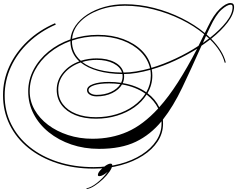

<svg xmlns="http://www.w3.org/2000/svg" viewBox="-107 -847 1572 1273"><path d="M1271 -669Q1309 -749 1350.5 -788Q1392 -827 1421 -827Q1445 -827 1445 -802Q1445 -755 1403 -699.5Q1361 -644 1293 -590Q1330 -553 1355 -513.5Q1380 -474 1390 -433L1383 -431Q1373 -471 1348 -510Q1323 -549 1286 -585Q1259 -564 1229 -544Q1160 -389 1101 -265.5Q1042 -142 973 -54Q974 -41 974 -27Q974 36 939 90Q904 144 841 184.5Q778 225 694.5 248Q611 271 514 271Q382 271 272 235Q162 199 81.5 134Q1 69 -43 -20.5Q-87 -110 -87 -216Q-87 -316 -45 -407.5Q-3 -499 74.5 -573Q152 -647 258 -693L263 -684Q160 -639 83.5 -566.5Q7 -494 -34.5 -403.5Q-76 -313 -76 -214Q-76 -110 -32.5 -23Q11 64 90 127.5Q169 191 277 226Q385 261 514 261Q609 261 690.5 239Q772 217 833.5 177.5Q895 138 929.5 85.5Q964 33 964 -27Q964 -35 964 -43Q891 46 793.5 93Q696 140 550 140Q451 140 366 111Q281 82 216.5 30Q152 -22 116 -91.5Q80 -161 80 -241Q80 -318 116 -386Q152 -454 215 -505.5Q278 -557 360 -586Q364 -634 393.5 -676.5Q423 -719 472 -751Q521 -783 585 -801Q649 -819 721 -819Q817 -819 913.5 -794.5Q1010 -770 1097.5 -726.5Q1185 -683 1251 -628Q1261 -648 1271 -669ZM1286 -667Q1275 -644 1263 -618Q1275 -608 1286 -597Q1353 -650 1394 -702.5Q1435 -755 1435 -800Q1435 -816 1423 -816Q1399 -816 1361.5 -782.5Q1324 -749 1286 -667ZM542 -616Q635 -616 710 -588Q785 -560 834 -511Q883 -462 897 -397Q977 -421 1058 -459Q1139 -497 1209 -543Q1228 -580 1247 -620Q1181 -675 1094.5 -717.5Q1008 -760 912 -784.5Q816 -809 721 -809Q626 -809 548.5 -780Q471 -751 423.5 -701.5Q376 -652 371 -589Q410 -602 453.5 -609Q497 -616 542 -616ZM1259 -609Q1254 -597 1248.5 -585.5Q1243 -574 1238 -562Q1259 -577 1279 -592Q1269 -601 1259 -609ZM534 -460Q605 -460 653 -434.5Q701 -409 712 -366Q752 -366 796.5 -373.5Q841 -381 888 -394Q873 -457 825.5 -504.5Q778 -552 705 -579Q632 -606 542 -606Q496 -606 453 -599Q410 -592 370 -578V-575Q370 -496 429 -444Q479 -460 534 -460ZM90 -241Q90 -176 122.5 -119Q155 -62 212 -19Q269 24 344.5 48.5Q420 73 506 73Q632 73 737 27Q842 -19 942 -128Q916 -181 865 -220Q835 -172 784.5 -136Q734 -100 668.5 -80Q603 -60 529 -60Q450 -60 391.5 -84Q333 -108 301 -151Q269 -194 269 -252Q269 -315 310.5 -365.5Q352 -416 419 -440Q360 -494 360 -574V-575Q281 -546 220 -496Q159 -446 124.5 -380.5Q90 -315 90 -241ZM903 -346Q903 -284 871 -229Q923 -190 949 -136Q1011 -205 1072.5 -301Q1134 -397 1200 -524Q1131 -481 1053.5 -445Q976 -409 899 -387Q903 -367 903 -346ZM534 -450Q484 -450 438 -436Q526 -368 702 -366Q690 -404 644.5 -427Q599 -450 534 -450ZM279 -252Q279 -197 310 -156Q341 -115 397.5 -92.5Q454 -70 529 -70Q601 -70 665 -89.5Q729 -109 778.5 -144.5Q828 -180 857 -226Q792 -272 702 -287Q682 -252 637 -230Q592 -208 534 -208Q506 -208 488 -219.5Q470 -231 470 -249Q470 -275 510.5 -289.5Q551 -304 616 -304Q657 -304 696 -298Q706 -319 706 -341Q706 -349 705 -356Q613 -357 542.5 -377Q472 -397 428 -433Q361 -410 320 -362Q279 -314 279 -252ZM716 -340Q716 -317 707 -296Q797 -281 863 -235Q893 -288 893 -346Q893 -365 890 -384Q843 -371 798 -363.5Q753 -356 715 -356Q716 -348 716 -340ZM480 -249Q480 -236 495.5 -227Q511 -218 534 -218Q587 -218 629 -237.5Q671 -257 691 -289Q655 -294 617 -294Q553 -294 516.5 -281.5Q480 -269 480 -249ZM637 248Q637 265 619.5 290.5Q602 316 575.5 341Q549 366 520.5 384.5Q492 403 470 406L464 402Q496 397 535.5 366Q575 335 607 292Q592 305 577.5 313Q563 321 552 321Q542 321 542 313Q542 300 557.5 282.5Q573 265 593 251.5Q613 238 626 238Q637 238 637 248Z"/></svg>

Font: Ballet 16pt
Style: Regular
Weight: 400
Designer: Maximiliano R. Sproviero
Foundry: Omnibus-Type
Version: Version 1.100; ttfautohint (v1.8.3)